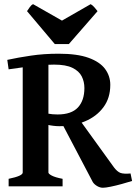

<svg xmlns="http://www.w3.org/2000/svg" viewBox="-20 -885 647 912"><path d="M503.9 -481.9Q503.9 -419.4 471.2 -375.5Q438.5 -331.5 383.5 -308.6Q328.6 -285.6 261.7 -285.6Q248 -285.6 233.6 -287.4Q219.2 -289.1 204.1 -292.5L201.2 -346.2Q218.3 -343.3 229.7 -342.3Q241.2 -341.3 253.4 -341.3Q319.3 -341.3 350.1 -374.5Q380.9 -407.7 380.9 -466.8Q380.9 -497.1 368.2 -522.2Q355.5 -547.4 324.2 -562.7Q293 -578.1 236.8 -578.1Q208 -578.1 170.4 -574.5Q132.8 -570.8 93.5 -565.9Q54.2 -561 21 -555.7L14.6 -600.6Q65.9 -611.8 127.2 -620.8Q188.5 -629.9 258.3 -629.9Q346.7 -629.9 400.6 -610.4Q454.6 -590.8 479.2 -557.4Q503.9 -523.9 503.9 -481.9ZM607.4 -25.4Q585.9 -18.6 558.3 -11Q530.8 -3.4 506.1 1.7Q481.4 6.8 468.8 6.8Q455.1 6.8 441.4 -1.2Q427.7 -9.3 420.9 -20L274.4 -298.8L347.2 -331.1L521.5 -89.8Q537.1 -69.3 552.2 -63.7Q567.4 -58.1 600.1 -61ZM21 0V-35.6Q87.9 -49.3 87.9 -65.4V-585.4H210V-65.4Q210 -59.6 225.8 -51Q241.7 -42.5 277.3 -35.6V0ZM307.1 -675.8H240.2L108.4 -832Q114.7 -841.3 121.6 -851.3Q128.4 -861.3 137.2 -865.2L274.4 -787.1L410.6 -865.2Q418.5 -861.3 427.5 -851.3Q436.5 -841.3 443.4 -832Z"/></svg>

Font: Gentium Plus
Style: Bold
Weight: 700
Designer: Victor Gaultney, Annie Olsen, Iska Routamaa, Becca Hirsbrunner
Foundry: SIL International
Version: Version 6.101